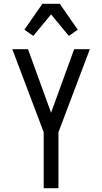

<svg xmlns="http://www.w3.org/2000/svg" viewBox="-20 -995 540 1015"><path d="M211 0V-296L45 -735H128L250 -399L372 -735H455L289 -296V0ZM156 -805 109 -838 204 -975H296L391 -838L344 -805L250 -919Z"/></svg>

Font: Iosevka srxl
Style: Regular
Weight: 400
Monospace: yes
Designer: Belleve Invis
Foundry: Belleve Invis
Version: Version 33.0.1; ttfautohint (v1.8.3)